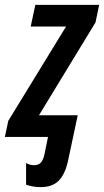

<svg xmlns="http://www.w3.org/2000/svg" viewBox="-58 -562 427 788"><path d="M109 206Q91 206 75.5 203Q60 200 49 196V107Q64 116 82 116Q100 116 110 105Q120 94 125 69L139 0H-38L-24 -66L213 -453H68L87 -542H349L334 -470L102 -89H261L221 99Q209 153 183 179.5Q157 206 109 206Z"/></svg>

Font: Noto Sans ExtraCondensed SemiBold
Style: Italic
Weight: 600
Width: 2
Italic angle: -12°
Designer: Monotype Design Team
Foundry: Monotype Imaging Inc.
Version: Version 2.013; ttfautohint (v1.8.4.7-5d5b)